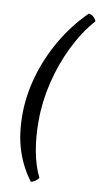

<svg xmlns="http://www.w3.org/2000/svg" viewBox="-107 -847 572 1092"><g transform="rotate(10 179.0 -300.5)"><path d="M155 199Q100 127 70.5 37Q41 -53 41 -169Q41 -279 73 -392Q105 -505 166 -610Q227 -715 313 -800Q329 -800 341.5 -788Q354 -776 358 -764Q291 -688 241.5 -587Q192 -486 165 -373.5Q138 -261 138 -150Q138 45 199 169Q190 181 177.5 189Q165 197 155 199Z"/></g></svg>

Font: Texturina 72pt 72pt SemiBold
Style: Italic
Weight: 600
Italic angle: -11°
Designer: Guillermo Torres Carreño
Foundry: Omnibus-Type
Version: Version 1.002; ttfautohint (v1.8.3)